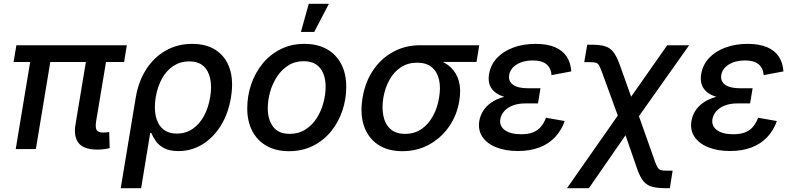

<svg xmlns="http://www.w3.org/2000/svg" viewBox="-20 -777 4134 1001"><path d="M487.8 2.9Q418 2.9 390.6 -30.3Q363.3 -63.5 373.5 -127.4L437.5 -512.7H542.5L481.4 -146.5Q476.1 -113.8 483.4 -99.9Q490.7 -85.9 517.1 -85.9Q529.3 -85.9 536.4 -86.7Q543.5 -87.4 549.3 -88.9L551.8 -4.9Q541 -2 523.9 0.5Q506.8 2.9 487.8 2.9ZM62 0 147 -512.7H252L167 0ZM50.8 -453.6 65.4 -541H641.1L627 -453.6Z M609.4 204.1 687.5 -267.1Q701.7 -352.5 742.2 -415.5Q782.7 -478.5 844.2 -513.4Q905.8 -548.3 981.9 -548.3Q1056.6 -548.3 1106.7 -514.9Q1156.7 -481.4 1177.5 -419.4Q1198.2 -357.4 1184.6 -272Q1170.9 -185.5 1131.3 -122.1Q1091.8 -58.6 1034.7 -23.9Q977.5 10.7 911.1 10.7Q864.3 10.7 835.7 -4.6Q807.1 -20 792 -42Q776.9 -64 768.6 -84H763.2L715.8 204.1ZM901.9 -80.6Q948.2 -80.6 984.1 -105Q1020 -129.4 1043.5 -172.6Q1066.9 -215.8 1075.7 -271Q1085 -325.2 1075.9 -367.2Q1066.9 -409.2 1040 -433.1Q1013.2 -457 966.3 -457Q920.9 -457 885 -433.8Q849.1 -410.6 825.4 -368.9Q801.8 -327.1 792 -271Q782.7 -214.4 792.2 -171.1Q801.8 -127.9 829.6 -104.2Q857.4 -80.6 901.9 -80.6Z M1486.8 11.2Q1418.9 11.2 1370.1 -16.4Q1321.3 -43.9 1295.2 -94.2Q1269 -144.5 1269 -211.9Q1269 -276.9 1289.6 -337.2Q1310.1 -397.5 1348.9 -445.1Q1387.7 -492.7 1442.9 -520.5Q1498 -548.3 1566.9 -548.3Q1635.3 -548.3 1684.1 -520.8Q1732.9 -493.2 1759 -442.9Q1785.2 -392.6 1785.2 -324.7Q1785.2 -259.3 1764.6 -199Q1744.1 -138.7 1705.1 -91.1Q1666 -43.5 1610.8 -16.1Q1555.7 11.2 1486.8 11.2ZM1490.2 -79.1Q1536.6 -79.1 1572 -101.6Q1607.4 -124 1630.9 -160.6Q1654.3 -197.3 1666 -240.5Q1677.7 -283.7 1677.7 -324.7Q1677.7 -363.8 1665.5 -393.8Q1653.3 -423.8 1628.2 -440.9Q1603 -458 1563.5 -458Q1517.1 -458 1482.2 -435.5Q1447.3 -413.1 1423.6 -376.5Q1399.9 -339.8 1387.9 -296.6Q1376 -253.4 1376 -211.4Q1376 -153.8 1403.8 -116.5Q1431.6 -79.1 1490.2 -79.1ZM1548.8 -610.4 1589.8 -757.3H1694.8L1618.2 -610.4Z M2077.6 11.2Q2001 11.2 1949.7 -23.7Q1898.4 -58.6 1877.4 -121.1Q1856.4 -183.6 1870.1 -266.6Q1883.8 -349.6 1925.5 -411.1Q1967.3 -472.7 2030 -506.8Q2092.8 -541 2168.9 -541H2478.5L2464.4 -454.1H2232.4L2154.8 -450.2Q2106 -450.2 2069.6 -426Q2033.2 -401.9 2010.3 -360.4Q1987.3 -318.8 1978.5 -267.1Q1970.2 -215.3 1978.8 -172.6Q1987.3 -129.9 2015.4 -104.5Q2043.5 -79.1 2092.3 -79.1Q2141.1 -79.1 2177.5 -104.2Q2213.9 -129.4 2237.3 -172.1Q2260.7 -214.8 2269 -267.1Q2278.3 -319.8 2269 -361.1Q2259.8 -402.3 2231.4 -426.3Q2203.1 -450.2 2154.8 -450.2L2159.2 -480Q2214.8 -480 2259 -466.1Q2303.2 -452.1 2332.3 -423.6Q2361.3 -395 2372.8 -352.1Q2384.3 -309.1 2374.5 -251Q2362.3 -175.8 2320.8 -116.5Q2279.3 -57.1 2216.8 -22.9Q2154.3 11.2 2077.6 11.2Z M2680.2 10.3Q2615.2 10.3 2566.9 -9Q2518.6 -28.3 2494.9 -63.7Q2471.2 -99.1 2479 -147Q2483.4 -173.3 2498.3 -197.8Q2513.2 -222.2 2540.5 -241.7Q2567.9 -261.2 2609.9 -272.7Q2651.9 -284.2 2710.4 -284.2H2792.5L2784.7 -237.8H2717.8Q2681.6 -237.8 2654.1 -227.3Q2626.5 -216.8 2609.6 -198.2Q2592.8 -179.7 2588.4 -156.2Q2582.5 -120.6 2611.6 -98.9Q2640.6 -77.1 2697.3 -77.1Q2734.4 -77.1 2759.3 -87.2Q2784.2 -97.2 2800 -116.2Q2815.9 -135.3 2826.7 -163.1L2924.3 -146Q2906.7 -96.7 2873.8 -61.8Q2840.8 -26.9 2792.2 -8.3Q2743.7 10.3 2680.2 10.3ZM2708 -260.3Q2651.4 -260.3 2614.7 -270.5Q2578.1 -280.8 2557.9 -298.8Q2537.6 -316.9 2531.2 -340.3Q2524.9 -363.8 2529.8 -390.6Q2538.1 -440.4 2571.8 -475.6Q2605.5 -510.7 2657.2 -529.5Q2709 -548.3 2772 -548.3Q2833 -548.3 2873.3 -531Q2913.6 -513.7 2934.6 -481.7Q2955.6 -449.7 2958.5 -404.8L2855.5 -385.3Q2853 -421.4 2829.3 -441.7Q2805.7 -461.9 2757.8 -461.9Q2707.5 -461.9 2673.3 -440.4Q2639.2 -418.9 2634.3 -384.3Q2629.9 -353.5 2654.8 -335.2Q2679.7 -316.9 2731.9 -316.9H2797.9L2788.6 -260.3Z M2936 204.1 3243.2 -234.9H3288.6L3393.6 62Q3402.3 85.9 3409.2 96.9Q3416 107.9 3427.5 110.4Q3439 112.8 3461.4 112.8H3486.8L3472.2 204.1H3450.2Q3406.7 204.1 3379.4 196.5Q3352.1 189 3334.5 167.5Q3316.9 146 3302.2 104.5L3241.2 -71.8L3050.3 204.1ZM3218.3 -127 3119.6 -397.5Q3109.9 -424.3 3103.3 -435.8Q3096.7 -447.3 3085.9 -450.2Q3075.2 -453.1 3052.2 -453.1H3025.9L3041.5 -543.9H3064Q3106.9 -543.9 3133.5 -536.1Q3160.2 -528.3 3177.7 -505.9Q3195.3 -483.4 3210.9 -439.9L3270.5 -272.9L3458.5 -541H3572.8L3279.8 -127Z M3786.1 10.3Q3721.2 10.3 3672.9 -9Q3624.5 -28.3 3600.8 -63.7Q3577.1 -99.1 3585 -147Q3589.4 -173.3 3604.2 -197.8Q3619.1 -222.2 3646.5 -241.7Q3673.8 -261.2 3715.8 -272.7Q3757.8 -284.2 3816.4 -284.2H3898.4L3890.6 -237.8H3823.7Q3787.6 -237.8 3760 -227.3Q3732.4 -216.8 3715.6 -198.2Q3698.7 -179.7 3694.3 -156.2Q3688.5 -120.6 3717.5 -98.9Q3746.6 -77.1 3803.2 -77.1Q3840.3 -77.1 3865.2 -87.2Q3890.1 -97.2 3906 -116.2Q3921.9 -135.3 3932.6 -163.1L4030.3 -146Q4012.7 -96.7 3979.7 -61.8Q3946.8 -26.9 3898.2 -8.3Q3849.6 10.3 3786.1 10.3ZM3814 -260.3Q3757.3 -260.3 3720.7 -270.5Q3684.1 -280.8 3663.8 -298.8Q3643.6 -316.9 3637.2 -340.3Q3630.9 -363.8 3635.7 -390.6Q3644 -440.4 3677.7 -475.6Q3711.4 -510.7 3763.2 -529.5Q3814.9 -548.3 3877.9 -548.3Q3939 -548.3 3979.2 -531Q4019.5 -513.7 4040.5 -481.7Q4061.5 -449.7 4064.5 -404.8L3961.4 -385.3Q3959 -421.4 3935.3 -441.7Q3911.6 -461.9 3863.8 -461.9Q3813.5 -461.9 3779.3 -440.4Q3745.1 -418.9 3740.2 -384.3Q3735.8 -353.5 3760.7 -335.2Q3785.6 -316.9 3837.9 -316.9H3903.8L3894.5 -260.3Z"/></svg>

Font: Inter 17pt Medium
Style: Italic
Weight: 500
Italic angle: -9.3988°
Version: Version 4.001;git-66647c0bb